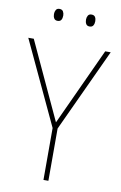

<svg xmlns="http://www.w3.org/2000/svg" viewBox="-97 -1010 629 998"><g transform="rotate(10 217.5 -511.0)"><path d="M218 -372 406 -780H435L232 -342V-66H206V-340L0 -780H29ZM110 -925Q110 -937 115.5 -946.5Q121 -956 134 -956Q148 -956 153.5 -946.5Q159 -937 159 -925Q159 -911 153.5 -902Q148 -893 134 -893Q121 -893 115.5 -902.5Q110 -912 110 -925ZM279 -925Q279 -937 284.5 -946.5Q290 -956 303 -956Q317 -956 322.5 -947Q328 -938 328 -925Q328 -912 322.5 -902.5Q317 -893 303 -893Q290 -893 284.5 -902.5Q279 -912 279 -925Z"/></g></svg>

Font: Noto Sans Malayalam UI SemiCondensed Thin
Style: Regular
Weight: 100
Width: 4
Designer: Jelle Bosma - Monotype Design Team
Foundry: Monotype Imaging Inc.
Version: Version 2.104; ttfautohint (v1.8.4.7-5d5b)